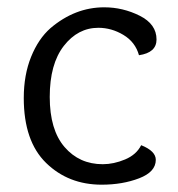

<svg xmlns="http://www.w3.org/2000/svg" viewBox="-20 -495 487 525"><path d="M261 -46Q291 -46 322 -59Q353 -72 366 -98Q406 -82 406 -58Q406 -25 360.5 -7.5Q315 10 258 10Q167 10 106 -49.5Q45 -109 45 -227Q45 -290 65 -339.5Q85 -389 118 -418Q185 -475 265 -475Q316 -475 362 -452Q408 -429 408 -387Q408 -351 360 -344Q350 -380 317.5 -399.5Q285 -419 249 -419Q193 -419 154.5 -369.5Q116 -320 116 -230Q116 -140 156.5 -93Q197 -46 261 -46Z"/></svg>

Font: Overlock Mod
Style: Regular
Weight: 400
Designer: Dario Muhafara
Foundry: Dario Manuel Muhafara
Version: Version 1.001